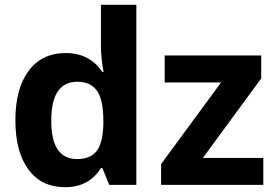

<svg xmlns="http://www.w3.org/2000/svg" viewBox="-20 -780 1161 810"><path d="M306.6 -435.1Q196.3 -435.1 196.3 -272Q195.3 -108.9 305.7 -108.9Q360.4 -108.9 387 -142.1Q413.6 -175.3 416 -254.9V-271Q416 -358.9 389.2 -397Q362.3 -435.1 306.6 -435.1ZM412.1 -476.1H417Q405.8 -537.1 405.8 -585V-759.8H555.2V0H440.9L412.1 -70.8H405.8Q355 9.8 254.9 9.8Q154.8 9.8 99.9 -64.9Q44.9 -139.6 44.9 -272.9Q44.9 -406.2 100.8 -481.2Q156.7 -556.2 257.3 -556.2Q357.9 -556.2 412.1 -476.1ZM1090.8 0H659.7V-87.9L912.6 -432.1H674.8V-545.9H1082V-449.2L835.9 -113.8H1090.8Z"/></svg>

Font: NotoSans-Bold
Style: Bold
Weight: 700
Designer: Monotype Design team
Foundry: Monotype Imaging Inc.
Version: Version 1.04